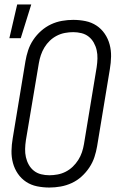

<svg xmlns="http://www.w3.org/2000/svg" viewBox="-20 -832 540 860"><path d="M201 8Q173 8 146 2.5Q119 -3 97 -17.5Q75 -32 60 -54Q45 -76 38 -102Q31 -128 31.5 -156Q32 -184 37 -213L94 -558Q98 -582 106 -606.5Q114 -631 129 -653.5Q144 -676 164.5 -694Q185 -712 208.5 -723Q232 -734 257.5 -738.5Q283 -743 308 -743Q336 -743 363 -737.5Q390 -732 412 -717.5Q434 -703 449 -681Q464 -659 471 -633Q478 -607 477.5 -579Q477 -551 472 -522L415 -177Q411 -153 403 -128.5Q395 -104 380 -81.5Q365 -59 345 -41Q325 -23 301 -12Q277 -1 251.5 3.5Q226 8 201 8ZM201 -47Q219 -47 238 -50.5Q257 -54 274.5 -63Q292 -72 306 -85.5Q320 -99 330.5 -115.5Q341 -132 347 -150Q353 -168 356 -186L413 -531Q416 -551 416.5 -570Q417 -589 413 -607Q409 -625 400 -641Q391 -657 377 -668Q363 -679 345 -683.5Q327 -688 308 -688Q290 -688 271 -684.5Q252 -681 234.5 -672Q217 -663 203 -649.5Q189 -636 179 -619.5Q169 -603 163 -585Q157 -567 154 -549L96 -204Q93 -184 92.5 -165Q92 -146 96 -128Q100 -110 109 -94Q118 -78 132 -67Q146 -56 164 -51.5Q182 -47 201 -47ZM22 -661 57 -812H120L73 -661Z"/></svg>

Font: Iosevka Term Curly Lt Obl
Style: Regular
Weight: 300
Italic angle: -9°
Designer: Belleve Invis
Foundry: Belleve Invis
Version: Version 32.3.0